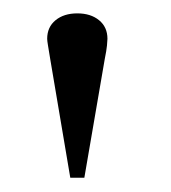

<svg xmlns="http://www.w3.org/2000/svg" viewBox="-20 -728 250 280"><path d="M82.5 -468.8 53.2 -642.1Q51.3 -654.3 50 -661.6Q48.8 -668.9 48.8 -671.4Q48.8 -688.5 61 -698.5Q73.2 -708.5 92.8 -708.5Q112.3 -708.5 124.5 -698.5Q136.7 -688.5 136.7 -671.4Q136.7 -668.9 136 -661.6Q135.3 -654.3 132.8 -642.1L103 -468.8Z"/></svg>

Font: XB Kayhan
Style: Regular
Weight: 400
Designer: Behnam
Foundry: Irmug
Version: Version 7.300 2009